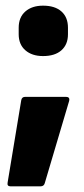

<svg xmlns="http://www.w3.org/2000/svg" viewBox="-20 -508 297 678"><path d="M17 150Q4 150 7 136L55 -154Q57 -166 69 -166H213Q220 -166 223 -162.5Q226 -159 224 -151L138 139Q135 150 123 150ZM132 -310Q93 -310 69.5 -330.5Q46 -351 46 -387V-410Q46 -447 69.5 -467.5Q93 -488 132 -488Q174 -488 197 -467.5Q220 -447 220 -410V-387Q220 -351 197 -330.5Q174 -310 132 -310Z"/></svg>

Font: Sofia Sans Extra Condensed Black
Style: Regular
Weight: 900
Designer: Botio Nikoltchev, Ani Petrova
Foundry: lettersoup
Version: Version 4.101